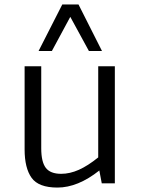

<svg xmlns="http://www.w3.org/2000/svg" viewBox="-20 -827 635 866"><path d="M91 0ZM498 -528V0H439L428 -58Q331 19 239 19Q154 19 122.5 -25Q91 -69 91 -153V-528H166V-158Q166 -97 186.5 -70Q207 -43 256 -43Q295 -43 335.5 -61Q376 -79 423 -117V-528ZM381 -597 297 -751 214 -597H154L261 -807H334L440 -597Z"/></svg>

Font: Martel Sans Light
Style: Regular
Weight: 300
Designer: Dan Reynolds and Mathieu Réguer
Foundry: Dan Reynolds and Mathieu Réguer
Version: Version 1.002; ttfautohint (v1.1) -l 5 -r 5 -G 72 -x 0 -D la